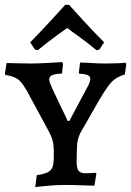

<svg xmlns="http://www.w3.org/2000/svg" viewBox="-21 -760 539 789"><path d="M130 -40Q162 -45 176 -52.5Q190 -60 195 -74Q200 -88 200 -116V-143Q200 -164 195.5 -181.5Q191 -199 177 -225L98 -371Q76 -413 58.5 -429.5Q41 -446 2 -452L-1 -456L6 -501Q17 -501 47 -500Q77 -499 107 -499Q135 -499 177.5 -501.5Q220 -504 234 -505L238 -498L234 -458Q203 -456 192 -450.5Q181 -445 181 -432Q181 -423 203 -376.5Q225 -330 244 -291L257 -263H264L337 -400Q350 -423 350 -437Q350 -456 305 -457L303 -460L308 -503L341 -502Q374 -499 413 -499Q441 -499 464 -500Q487 -501 495 -502L498 -496L492 -454Q458 -444 439 -424.5Q420 -405 389 -353L310 -215Q299 -194 296.5 -171Q294 -148 294 -94Q294 -68 302 -58Q310 -48 332 -48Q346 -48 357.5 -49Q369 -50 373 -50L375 -46L367 3Q353 3 315.5 1.5Q278 0 241 0Q213 0 174.5 3.5Q136 7 124 9ZM123 -556 103 -586Q145 -629 189.5 -677Q234 -725 247 -740H263Q276 -725 320.5 -676.5Q365 -628 407 -586L387 -556L375 -554Q332 -590 275 -630Q266 -638 255 -645Q175 -588 135 -554Z"/></svg>

Font: Alegreya SC Medium
Style: Regular
Weight: 500
Designer: Juan Pablo del Peral
Foundry: Huerta Tipografica
Version: Version 2.007; ttfautohint (v1.6)